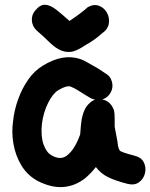

<svg xmlns="http://www.w3.org/2000/svg" viewBox="-20 -782 631 807"><path d="M517 -9Q546 -2 565 -16.5Q584 -31 589.5 -54.5Q595 -78 584.5 -99.5Q574 -121 544 -128Q486 -143 483 -150Q479 -155 476 -169L474 -185Q472 -193 469 -212Q466 -231 462 -249V-284Q462 -306 459 -319Q455 -330 448 -340Q433 -360 410 -364Q433 -371 445 -393Q457 -414 450.5 -438.5Q444 -463 421 -475Q415 -479 394 -493L352 -517Q332 -529 317 -534Q244 -558 160 -506Q125 -485 99 -448Q73 -411 56.5 -365.5Q40 -320 35 -273Q28 -227 36.5 -177.5Q45 -128 70 -86.5Q95 -45 139 -21Q197 8 246.5 4Q296 0 338 -33Q362 -53 383 -80Q404 -52 435 -37Q466 -22 517 -9ZM197 -129Q175 -141 163 -175Q151 -209 156 -260Q162 -309 182 -349Q202 -389 225 -403Q260 -424 277 -418Q293 -412 314.5 -398Q336 -384 362 -369Q370 -365 380 -363Q367 -359 357 -349Q350 -343 344 -335Q324 -305 320 -254Q318 -223 317 -217Q294 -153 262 -129Q235 -107 197 -129ZM276 -564Q299 -565 342 -594Q377 -613 409 -642Q434 -659 437.5 -683.5Q441 -708 429.5 -728.5Q418 -749 396.5 -757.5Q375 -766 349 -752Q323 -728 275 -696L272 -694Q240 -723 215.5 -742Q191 -761 170 -762Q149 -763 129 -739Q112 -720 114 -695Q116 -670 135 -653L161 -630L183 -609L197 -596Q237 -560 276 -564Z"/></svg>

Font: Balsamiq Sans
Style: Bold
Weight: 700
Designer: Michael Angeles
Foundry: Balsamiq SRL
Version: Version 1.020; ttfautohint (v1.8.4.7-5d5b);gftools[0.9.26]